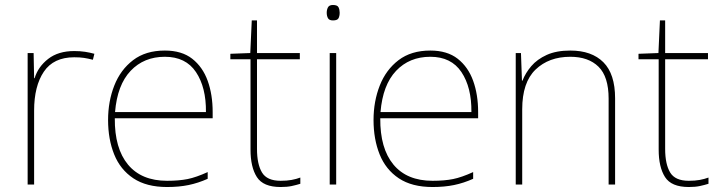

<svg xmlns="http://www.w3.org/2000/svg" viewBox="-20 -741 2893 771"><path d="M278 -536Q302 -536 321.5 -533Q341 -530 359 -525L353 -501Q334 -506 317.5 -508.5Q301 -511 278 -511Q195 -511 156 -453Q117 -395 117 -297V0H91V-528H115L117 -427H119Q133 -473 173.5 -504.5Q214 -536 278 -536Z M642 -538Q710 -538 752 -505Q794 -472 814 -416.5Q834 -361 834 -291V-266H441Q440 -145 494 -80Q548 -15 651 -15Q699 -15 733.5 -22Q768 -29 814 -50V-23Q776 -6 737.5 2Q699 10 651 10Q568 10 515.5 -25Q463 -60 438.5 -121Q414 -182 414 -259Q414 -334 439 -397.5Q464 -461 514.5 -499.5Q565 -538 642 -538ZM642 -513Q558 -513 504.5 -456.5Q451 -400 442 -291H807Q808 -390 767 -451.5Q726 -513 642 -513Z M1107 -15Q1132 -15 1151 -18.5Q1170 -22 1186 -28V-3Q1170 2 1151.5 6Q1133 10 1107 10Q1037 10 1011.5 -30Q986 -70 986 -140V-503H905V-525L985 -528L991 -659H1012V-528H1184V-503H1012V-143Q1012 -82 1032 -48.5Q1052 -15 1107 -15Z M1317 -721Q1335 -721 1339.5 -711.5Q1344 -702 1344 -690Q1344 -677 1339.5 -668Q1335 -659 1317 -659Q1302 -659 1297 -668Q1292 -677 1292 -690Q1292 -702 1297 -711.5Q1302 -721 1317 -721ZM1330 -528V0H1304V-528Z M1708 -538Q1776 -538 1818 -505Q1860 -472 1880 -416.5Q1900 -361 1900 -291V-266H1507Q1506 -145 1560 -80Q1614 -15 1717 -15Q1765 -15 1799.5 -22Q1834 -29 1880 -50V-23Q1842 -6 1803.5 2Q1765 10 1717 10Q1634 10 1581.5 -25Q1529 -60 1504.5 -121Q1480 -182 1480 -259Q1480 -334 1505 -397.5Q1530 -461 1580.5 -499.5Q1631 -538 1708 -538ZM1708 -513Q1624 -513 1570.5 -456.5Q1517 -400 1508 -291H1873Q1874 -390 1833 -451.5Q1792 -513 1708 -513Z M2270 -538Q2356 -538 2403 -491Q2450 -444 2450 -346V0H2424V-345Q2424 -433 2383.5 -473Q2343 -513 2270 -513Q2184 -513 2130.5 -461.5Q2077 -410 2077 -302V0H2051V-528H2072L2076 -417H2078Q2090 -448 2113.5 -475.5Q2137 -503 2175.5 -520.5Q2214 -538 2270 -538Z M2746 -15Q2771 -15 2790 -18.5Q2809 -22 2825 -28V-3Q2809 2 2790.5 6Q2772 10 2746 10Q2676 10 2650.5 -30Q2625 -70 2625 -140V-503H2544V-525L2624 -528L2630 -659H2651V-528H2823V-503H2651V-143Q2651 -82 2671 -48.5Q2691 -15 2746 -15Z"/></svg>

Font: Noto Sans Tamil Thin
Style: Regular
Weight: 100
Designer: Jelle Bosma - Monotype Design Team
Foundry: Monotype Imaging Inc.
Version: Version 2.004; ttfautohint (v1.8.4.7-5d5b)